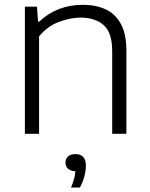

<svg xmlns="http://www.w3.org/2000/svg" viewBox="-20 -570 638 818"><path d="M86 0V-541.5H137.5L142 -478H147Q223.5 -549.5 333.5 -549.5Q388.5 -549.5 430 -530.2Q471.5 -511 495 -468Q518.5 -425 518.5 -353.5V0H458V-352Q458 -431 421.8 -463Q385.5 -495 323 -495Q280.5 -495 231.8 -477Q183 -459 146.5 -415.5V0ZM282.5 229Q291.5 208 295.8 191.2Q300 174.5 301 159.5Q281 159 270 149Q259 139 259 122.5Q259 106.5 270 96.5Q281 86.5 301 86.5Q346 86.5 346 136Q346 155.5 339.5 180.8Q333 206 320.5 229Z"/></svg>

Font: Encode Sans SmExp Lt
Style: Regular
Weight: 300
Width: 6
Designer: Multiple Designers
Foundry: Impallari Type
Version: Version 3.002; ttfautohint (v1.8.3) -l 8 -r 50 -G 200 -x 14 